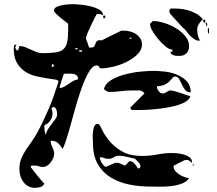

<svg xmlns="http://www.w3.org/2000/svg" viewBox="-20 -841 1040 921"><path d="M560 -693Q560 -694 566 -694Q572 -694 574 -694Q589 -694 604.5 -690Q620 -686 632.5 -677.5Q645 -669 653 -656.5Q661 -644 661 -628Q661 -601 638.5 -579.5Q616 -558 585 -543Q554 -528 521 -520.5Q488 -513 466 -513Q461 -513 459 -515Q457 -517 455.5 -520Q454 -523 452 -525Q450 -527 444 -527Q426 -527 409.5 -501Q393 -475 377.5 -434.5Q362 -394 348 -346Q334 -298 322 -253.5Q310 -209 299 -174.5Q288 -140 280 -127Q270 -144 258 -155Q246 -166 223 -166Q223 -156 225.5 -148.5Q228 -141 231.5 -134Q235 -127 237.5 -119.5Q240 -112 240 -103Q240 -94 235.5 -83Q231 -72 223.5 -62.5Q216 -53 206.5 -46.5Q197 -40 187 -40Q176 -40 166.5 -43.5Q157 -47 146 -47Q142 -47 135 -47Q128 -47 127 -40Q130 -36 139.5 -23.5Q149 -11 160 2.5Q171 16 180.5 27Q190 38 193 40Q186 53 173 56.5Q160 60 147 60Q129 60 115 52Q101 44 91.5 31Q82 18 77.5 2Q73 -14 73 -31Q73 -58 82 -80Q91 -102 104.5 -122.5Q118 -143 133 -163.5Q148 -184 160 -207Q177 -239 190.5 -267.5Q204 -296 216 -324.5Q228 -353 238.5 -382.5Q249 -412 260 -447V-450Q260 -457 244 -459.5Q228 -462 204.5 -465.5Q181 -469 153 -475.5Q125 -482 101.5 -497Q78 -512 62 -538Q46 -564 46 -607Q46 -613 47 -620Q48 -627 57 -627H60Q58 -626 55.5 -620.5Q53 -615 53 -613Q53 -612 55.5 -607Q58 -602 60 -600Q61 -599 63 -599Q66 -599 67 -600Q68 -601 70 -610Q72 -619 73 -620H76Q89 -620 102 -614.5Q115 -609 128 -603Q141 -597 154.5 -591.5Q168 -586 183 -586Q221 -586 245.5 -589.5Q270 -593 283.5 -604.5Q297 -616 302 -638Q307 -660 307 -697V-727Q304 -730 293 -738Q282 -746 270 -756Q258 -766 248.5 -775.5Q239 -785 239 -790Q239 -802 252 -808Q265 -814 282 -817Q299 -820 315 -820.5Q331 -821 337 -821Q346 -821 369 -818.5Q392 -816 415 -810.5Q438 -805 456 -795Q474 -785 474 -770Q474 -768 473 -767Q467 -773 460 -773.5Q453 -774 445 -774Q444 -774 436 -758.5Q428 -743 418.5 -723.5Q409 -704 401 -685Q393 -666 393 -660V-653Q394 -651 396 -645.5Q398 -640 400.5 -633.5Q403 -627 404.5 -621.5Q406 -616 407 -613H417Q429 -613 432.5 -619.5Q436 -626 438.5 -633Q441 -640 446.5 -645Q452 -650 467 -647ZM823 -800Q839 -800 858 -797Q877 -794 895 -787.5Q913 -781 928.5 -771Q944 -761 953 -747Q943 -740 934.5 -726.5Q926 -713 926 -701Q926 -687 929 -672.5Q932 -658 940 -647Q938 -646 933 -646Q923 -646 912.5 -653Q902 -660 893 -669Q884 -678 877 -687Q870 -696 867 -700Q862 -703 851.5 -714.5Q841 -726 829 -739Q817 -752 806.5 -763.5Q796 -775 793 -780V-787Q793 -791 794 -794.5Q795 -798 800 -800ZM480 -753Q475 -753 475 -760Q475 -767 480 -767Q485 -767 485 -760Q485 -753 480 -753ZM960 -733Q955 -733 955 -740Q955 -747 960 -747Q965 -747 965 -740Q965 -733 960 -733ZM716 -740Q738 -740 767.5 -731Q797 -722 823.5 -706Q850 -690 868.5 -668Q887 -646 887 -620Q887 -599 875 -586Q863 -573 842 -573Q838 -573 830.5 -573Q823 -573 816 -575Q809 -577 803.5 -581Q798 -585 798 -593H807V-603Q793 -603 775 -617.5Q757 -632 740 -652Q723 -672 711.5 -692Q700 -712 700 -724V-727L713 -740ZM974 -720Q974 -716 973 -713Q972 -715 969.5 -720Q967 -725 967 -727Q966 -727 966 -730Q966 -732 967 -733Q972 -732 973 -728Q974 -724 974 -720ZM980 -680Q978 -678 977.5 -683Q977 -688 977 -693.5Q977 -699 977.5 -703.5Q978 -708 980 -707Q983 -704 983 -693.5Q983 -683 980 -680ZM600 -660 607 -653 613 -660ZM353 -607Q355 -610 346.5 -610Q338 -610 340 -607Q342 -604 347 -604Q352 -604 353 -607ZM373 -600H360V-593H373ZM233 -520Q238 -520 238 -526.5Q238 -533 233 -533Q228 -533 228 -526.5Q228 -520 233 -520ZM613 -407Q585 -407 558 -403.5Q531 -400 503 -400Q498 -400 487.5 -406Q477 -412 480 -420Q490 -445 520 -461Q550 -477 587 -486Q624 -495 660 -498Q696 -501 717 -501Q740 -501 771 -497.5Q802 -494 829.5 -482.5Q857 -471 876 -451Q895 -431 895 -398Q877 -398 868 -410Q859 -422 852.5 -436Q846 -450 839.5 -462Q833 -474 820 -474Q816 -474 813 -473Q803 -461 795 -453Q787 -445 778.5 -439.5Q770 -434 759 -431Q748 -428 733 -427V-423Q733 -414 741.5 -403.5Q750 -393 760 -393H767Q769 -394 780 -400Q791 -406 793 -407H797Q806 -407 818.5 -403.5Q831 -400 844.5 -395.5Q858 -391 870.5 -386.5Q883 -382 893 -380Q889 -364 871.5 -353.5Q854 -343 828.5 -335.5Q803 -328 773 -323.5Q743 -319 714.5 -316.5Q686 -314 661.5 -313.5Q637 -313 623 -313Q617 -313 611.5 -314.5Q606 -316 606 -324Q606 -326 607 -327L673 -393Q670 -398 664.5 -401.5Q659 -405 653 -407ZM354 -463Q354 -473 349 -478Q344 -483 337.5 -485Q331 -487 323.5 -487.5Q316 -488 310 -488L287 -487Q285 -483 282 -474.5Q279 -466 276 -456.5Q273 -447 270.5 -438.5Q268 -430 267 -427Q266 -426 266 -423Q266 -420 266 -419Q277 -419 287 -424.5Q297 -430 307.5 -437.5Q318 -445 329 -451.5Q340 -458 353 -460Q354 -461 354 -463ZM193 -230Q193 -219 194.5 -212Q196 -205 200 -193Q202 -208 210.5 -221.5Q219 -235 229 -247.5Q239 -260 246.5 -271Q254 -282 254 -292Q254 -295 253.5 -301Q253 -307 251 -313Q249 -319 246 -323Q243 -327 237 -327H233Q228 -324 227 -320Q237 -296 227 -273Q217 -250 193 -240ZM813 -40Q813 -30 821 -20.5Q829 -11 841 -3.5Q853 4 865.5 8.5Q878 13 887 13Q876 31 851.5 40Q827 49 799 52Q771 55 744 54.5Q717 54 700 54Q648 54 599 44Q550 34 511.5 10.5Q473 -13 449.5 -53Q426 -93 426 -153Q426 -159 425 -174.5Q424 -190 425.5 -206Q427 -222 432 -234.5Q437 -247 449 -247Q457 -247 467.5 -223Q478 -199 500.5 -170Q523 -141 561.5 -117Q600 -93 663 -93Q700 -93 735 -100Q770 -107 807 -107Q815 -107 831 -105.5Q847 -104 862.5 -99.5Q878 -95 889.5 -86.5Q901 -78 901 -63Q901 -61 900 -60Q893 -67 887.5 -70.5Q882 -74 873 -74Q868 -74 860 -70Q852 -66 843 -61.5Q834 -57 826 -52.5Q818 -48 813 -47ZM647 -33Q652 -36 653 -40Q654 -41 654 -43Q654 -52 643.5 -63.5Q633 -75 627 -80Q623 -81 613.5 -83Q604 -85 593.5 -87.5Q583 -90 573.5 -91.5Q564 -93 560 -93L549 -94Q536 -94 525.5 -86.5Q515 -79 501 -79Q489 -79 479.5 -83Q470 -87 459 -87Q459 -75 467.5 -61Q476 -47 487 -40Q489 -41 495.5 -44Q502 -47 509.5 -50Q517 -53 524 -56Q531 -59 533 -60H547Q548 -60 553 -58Q558 -56 563.5 -53.5Q569 -51 574 -49Q579 -47 580 -47Q581 -47 584 -50Q587 -53 590 -56.5Q593 -60 596 -63.5Q599 -67 600 -67H606Q614 -67 620 -61.5Q626 -56 630.5 -50Q635 -44 638 -38.5Q641 -33 643 -33ZM907 -47Q904 -46 904 -50Q904 -54 907 -53Q910 -53 910 -50Q910 -47 907 -47Z"/></svg>

Font: Genkaimincho
Style: Regular
Weight: 800
Designer: Dr. Ken Lunde (project architect, glyph set definition & overall production); Masataka HATTORI \u670D \u90E8 \u6B63 \u8C
Foundry: Adobe Systems Incorporated
Version: Version 1.00